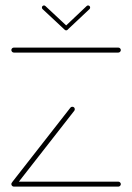

<svg xmlns="http://www.w3.org/2000/svg" viewBox="-20 -694 491 714"><path d="M429.3 -9.3Q429.3 -5.6 426.5 -2.8Q423.7 0 420 0H31.5Q27.8 0 25 -2.8Q22.2 -5.6 22.2 -9.3Q22.2 -13.3 25 -15.9Q27.8 -18.5 31.5 -18.5H420Q423.7 -18.5 426.5 -15.7Q429.3 -13 429.3 -9.3ZM33.3 -2.6Q29.6 -2.6 26.9 -5.4Q24.1 -8.1 24.1 -11.9Q24.1 -14.8 25.9 -17.4L241.9 -293.7Q244.1 -297 248.9 -297Q253 -297 255.6 -294.4Q258.1 -291.9 258.1 -287.8Q258.1 -284.8 256.3 -282.2L40.4 -5.9Q38.1 -2.6 33.3 -2.6ZM429.3 -507.8Q429.3 -504.1 426.5 -501.3Q423.7 -498.5 420 -498.5H31.5Q27.8 -498.5 25 -501.3Q22.2 -504.1 22.2 -507.8Q22.2 -511.9 25 -514.4Q27.8 -517 31.5 -517H420Q423.7 -517 426.5 -514.3Q429.3 -511.5 429.3 -507.8ZM135.9 -665.9Q135.9 -669.3 138.1 -671.5Q140.4 -673.7 143.7 -673.7Q146.7 -673.7 148.9 -671.5L231.5 -594.4Q233.7 -592.2 233.7 -588.9Q233.7 -585.6 231.5 -583.3Q229.3 -581.1 225.9 -581.1Q223 -581.1 220.7 -583.3L138.1 -660.4Q135.9 -662.6 135.9 -665.9ZM307.4 -673.7Q310.7 -673.7 313 -671.5Q315.2 -669.3 315.2 -665.9Q315.2 -662.6 313 -660.4L231.5 -583.7L221.1 -594.8L302.2 -671.5Q304.4 -673.7 307.4 -673.7Z"/></svg>

Font: 26F Galaxy Sans Hairline
Style: Regular
Weight: 50
Designer: C₂₉H₂₅N₃O₅
Version: Version 1.100